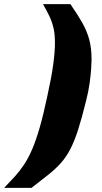

<svg xmlns="http://www.w3.org/2000/svg" viewBox="-93 -763 497 933"><path d="M-73 150Q-44 120 -20 93.5Q4 67 24.5 36Q45 5 63.5 -38Q82 -81 100 -143.5Q118 -206 137 -296Q157 -386 165.5 -448.5Q174 -511 174 -554Q174 -598 166.5 -629Q159 -660 146 -686.5Q133 -713 116 -743H249Q284 -693 306.5 -653Q329 -613 340.5 -571.5Q352 -530 352 -473Q352 -460 350 -429.5Q348 -399 342.5 -359Q337 -319 326 -276Q305 -190 286.5 -132.5Q268 -75 248 -37Q228 1 202.5 29.5Q177 58 142.5 85.5Q108 113 60 150Z"/></svg>

Font: Saira Thin Black
Style: Italic
Weight: 900
Italic angle: -12°
Version: Version 1.101